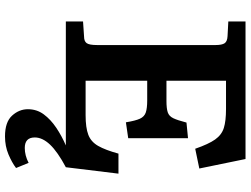

<svg xmlns="http://www.w3.org/2000/svg" viewBox="-134 -606 977 748"><g transform="rotate(90 354.0 -231.5)"><path d="M511 237Q455 237 430 209.5Q405 182 405 148Q405 113 425 86Q445 59 477 37.5Q509 16 546 0H63V-67L122 -71Q140 -71 147.5 -81Q155 -91 155 -122V-583Q155 -608 148 -618.5Q141 -629 120 -630L63 -633V-700H599L636 -520L559 -504Q541 -556 523 -581.5Q505 -607 478 -615.5Q451 -624 404 -624H294V-392H373Q402 -392 417 -397Q432 -402 440 -418.5Q448 -435 457 -470L518 -476V-243L456 -234Q450 -271 442 -288.5Q434 -306 417.5 -311.5Q401 -317 371 -317H294V-77H428Q477 -77 504.5 -87.5Q532 -98 548 -126Q564 -154 578 -205H656L631 0Q571 32 543 61.5Q515 91 515 121Q515 160 556 160Q585 160 614 145L634 194Q613 210 581 223.5Q549 237 511 237Z"/></g></svg>

Font: Literata 7pt SemiBold
Style: Regular
Weight: 600
Designer: Latin by Veronika Burian and Jose Scaglione. Greek by Irene Vlachou. Cyrillic by Vera Evstafieva.
Foundry: TypeTogether
Version: Version 3.002